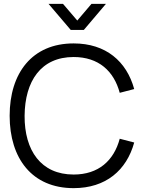

<svg xmlns="http://www.w3.org/2000/svg" viewBox="-20 -960 756 995"><path d="M306.5 -940H231.5L346.5 -805H414.5L529 -940H454L380.5 -853.5ZM361.5 15C528.5 15 636 -77.5 675.5 -221.5L600.5 -241C570 -127.5 490.5 -55.5 361.5 -55.5C192.5 -55.5 106.5 -180 107.5 -360C109 -540 192.5 -664.5 361.5 -664.5C490.5 -664.5 570 -592.5 600.5 -479L675.5 -498.5C636 -642.5 528.5 -735 361.5 -735C146.5 -735 30 -581.5 30 -360C30 -138.5 146.5 15 361.5 15Z"/></svg>

Font: Manrope
Style: Regular
Weight: 400
Designer: Mikhail Sharanda
Foundry: Mikhail Sharanda
Version: Version 4.505